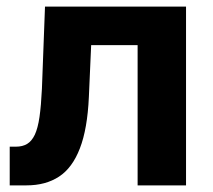

<svg xmlns="http://www.w3.org/2000/svg" viewBox="-20 -559 641 579"><path d="M9.3 0V-116.7H28.3Q47.9 -116.7 61.8 -125Q75.7 -133.3 85 -152.8Q94.2 -172.4 99.1 -206.3Q104 -240.2 106.4 -291L115.7 -539.1H541V0H395V-422.9H254.9L248 -266.6Q243.7 -170.4 220.9 -111.6Q198.2 -52.7 158 -26.4Q117.7 0 60.1 0Z"/></svg>

Font: Inter 18pt
Style: Bold
Weight: 700
Designer: Rasmus Andersson
Foundry: rsms
Version: Version 4.001;git-66647c0bb